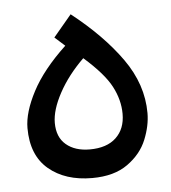

<svg xmlns="http://www.w3.org/2000/svg" viewBox="-41 -509 488 548"><g transform="rotate(-5 202.5 -235.5)"><path d="M375 -171Q375 -135 359 -95.5Q343 -56 304 -28Q265 0 202 0Q125 0 77.5 -40Q30 -80 30 -158Q30 -203 61 -262Q92 -321 158 -383L129 -409L181 -471Q270 -401 322.5 -327Q375 -253 375 -171ZM304 -175Q304 -215 283.5 -254Q263 -293 206 -343Q161 -299 135 -251Q109 -203 109 -166Q109 -125 134.5 -103.5Q160 -82 202 -82Q251 -82 277.5 -107Q304 -132 304 -175Z"/></g></svg>

Font: Noto Sans Arabic
Style: Regular
Weight: 400
Designer: Nadine Chahine
Foundry: Monotype Imaging Inc.
Version: Version 1.001